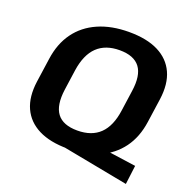

<svg xmlns="http://www.w3.org/2000/svg" viewBox="-138 -842 1040 1058"><g transform="rotate(20 382.0 -313.5)"><path d="M276 0 328 -84 725 -28 711 83ZM342 10Q239 10 171.5 -24Q104 -58 74.5 -122.5Q45 -187 58 -280L78 -420Q91 -513 138 -577.5Q185 -642 262.5 -676Q340 -710 443 -710Q547 -710 614.5 -676Q682 -642 711.5 -577.5Q741 -513 728 -420L708 -280Q695 -187 647.5 -122.5Q600 -58 523 -24Q446 10 342 10ZM358 -102Q442 -102 490 -148.5Q538 -195 551 -290L568 -410Q582 -505 547 -551.5Q512 -598 428 -598Q345 -598 296.5 -551.5Q248 -505 234 -410L217 -290Q204 -195 239 -148.5Q274 -102 358 -102Z"/></g></svg>

Font: Pathway Extreme 8pt Thin 12pt
Style: Bold Italic
Weight: 700
Italic angle: -8°
Version: Version 1.001;gftools[0.9.26]